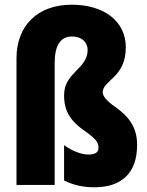

<svg xmlns="http://www.w3.org/2000/svg" viewBox="-20 -785 626 815"><path d="M514 -584C514 -697 419 -765 285 -765C140 -765 50 -677 50 -537V0H212V-517C212 -592 237 -630 285 -630C331 -630 352 -602 352 -573C352 -492 252 -478 252 -381C252 -335 262 -284 333 -234C387 -196 398 -182 398 -157C398 -140 386 -129 356 -129C325 -129 286 -144 252 -169V-19C295 3 340 10 380 10C497 10 562 -51 562 -170C562 -246 526 -291 468 -332C431 -358 416 -378 416 -393C416 -445 514 -455 514 -584Z"/></svg>

Font: Noto Sans Myanmar UI ExtraCondensed Black
Style: Regular
Weight: 900
Width: 2
Designer: Monotype Design Team
Foundry: Monotype Imaging Inc.
Version: Version 2.103